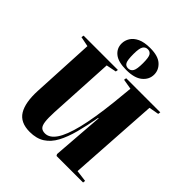

<svg xmlns="http://www.w3.org/2000/svg" viewBox="-268 -1165 1345 1345"><g transform="rotate(45 404.5 -492.5)"><path d="M685 -29 771 -18 769 0H506L499 -12L528 -395H524Q507 -302 487 -226.5Q467 -151 438 -97Q409 -43 364.5 -14.5Q320 14 254 14Q160 14 122.5 -48Q85 -110 91 -230L115 -697L41 -712L44 -730H384L381 -712L306 -697L279 -208Q276 -145 280.5 -112Q285 -79 298.5 -66.5Q312 -54 337 -54Q381 -54 416 -105Q451 -156 478 -265Q505 -374 524 -548L539 -699L463 -712L466 -730H804L801 -712L728 -699ZM425 -771Q346 -771 308.5 -801Q271 -831 271 -879Q271 -910 288 -937.5Q305 -965 341 -982Q377 -999 436 -999Q514 -999 550.5 -966Q587 -933 587 -887Q587 -838 546.5 -804.5Q506 -771 425 -771ZM426 -788Q451 -788 463 -808.5Q475 -829 475 -888Q475 -946 463.5 -963.5Q452 -981 430 -981Q406 -981 394 -961Q382 -941 382 -886Q382 -827 392 -807.5Q402 -788 426 -788Z"/></g></svg>

Font: Literata 72pt ExtraBold
Style: Italic
Weight: 800
Italic angle: -2°
Designer: Latin by Veronika Burian and Jose Scaglione. Greek by Irene Vlachou. Cyrillic by Vera Evstafieva
Foundry: TypeTogether
Version: Version 3.002